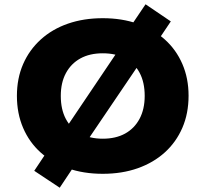

<svg xmlns="http://www.w3.org/2000/svg" viewBox="-20 -801 960 897"><path d="M460 11Q370 11 296.5 -15Q223 -41 170 -88.5Q117 -136 88 -203.5Q59 -271 59 -353Q59 -435 88 -501.5Q117 -568 170.5 -616.5Q224 -665 297.5 -690.5Q371 -716 460 -716Q550 -716 623.5 -690Q697 -664 750 -616.5Q803 -569 832 -502Q861 -435 861 -354Q861 -271 832 -204Q803 -137 750 -89Q697 -41 623.5 -15Q550 11 460 11ZM460 -153Q521 -153 564.5 -177Q608 -201 632 -246Q656 -291 656 -353Q656 -416 632.5 -460.5Q609 -505 565 -528.5Q521 -552 460 -552Q399 -552 355.5 -528Q312 -504 288 -459.5Q264 -415 264 -353Q264 -290 287.5 -245.5Q311 -201 355.5 -177Q400 -153 460 -153ZM259 76 140 -3 226 -132 291 -207 541 -578 573 -652 660 -781 778 -701 692 -573 627 -497 377 -128 345 -53Z"/></svg>

Font: Nunito Sans 10pt SemiExpanded Black
Style: Regular
Weight: 900
Width: 6
Designer: Vernon Adams
Foundry: Vernon Adams
Version: Version 3.101;gftools[0.9.27]